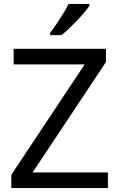

<svg xmlns="http://www.w3.org/2000/svg" viewBox="-20 -964 612 984"><path d="M533 0H38V-68L414 -634H50V-714H523V-646L147 -80H533ZM438 -934Q429 -920 412 -900Q395 -880 374.5 -858.5Q354 -837 333.5 -817.5Q313 -798 295 -784H237V-796Q252 -815 269.5 -841Q287 -867 304 -894.5Q321 -922 332 -944H438Z"/></svg>

Font: Noto Sans Meetei Mayek
Style: Regular
Weight: 400
Designer: Monotype Design Team and Neelakash Kshetrimayum
Foundry: Monotype Imaging Inc.
Version: Version 2.002